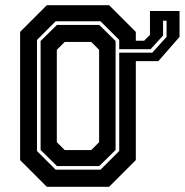

<svg xmlns="http://www.w3.org/2000/svg" viewBox="-20 -720 712 740"><path d="M229.5 -141.5H331.5L362 -172V-528L331.5 -558.5H229.5L199 -528V-172ZM194.5 -66H367.5L439.5 -138V-566L367.5 -638H194.5L122.5 -566V-138ZM199.5 -80 136.5 -142V-562L199.5 -624H362.5L425.5 -562V-142L362.5 -80ZM608.5 -640V-583L560.5 -530.5H439.5V-517H567L622 -578V-640ZM558 -677.5H672V-578L590.5 -484.5H503.5V-103L400.5 0H160.5L57.5 -103V-597L160.5 -700H400.5L503.5 -597V-563H535.5L558 -585.5Z"/></svg>

Font: Tourney Thin
Style: Regular
Weight: 100
Designer: Tyler Finck
Foundry: Etcetera Type Co
Version: Version 1.015